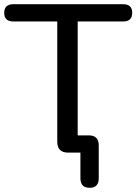

<svg xmlns="http://www.w3.org/2000/svg" viewBox="-27 -725 648 912"><path d="M399 167Q355 167 355 122V0H297Q245 0 245 -52V-623H36Q-7 -623 -7 -664Q-7 -705 36 -705H558Q601 -705 601 -664Q601 -623 558 -623H342V-82H395Q442 -82 442 -35V122Q442 167 399 167Z"/></svg>

Font: Chiron GoRound TC
Style: Regular
Weight: 400
Designer: Ryoko NISHIZUKA 西塚涼子 (kana, bopomofo & ideographs); Paul D. Hunt (Latin, Greek & Cyrillic); Sandoll Communications 산돌커뮤니
Foundry: Adobe
Version: Version 1.000;hotconv 1.1.1;makeotfexe 2.6.0